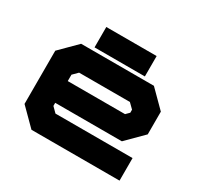

<svg xmlns="http://www.w3.org/2000/svg" viewBox="-147 -866 1081 1044"><g transform="rotate(30 394.0 -344.0)"><path d="M622.5 -540 725.5 -437V-294.5L622.5 -191.5H204V-172L234.5 -141.5H718.5V0H165.5L62.5 -103V-437L165.5 -540ZM553.5 -398.5H234.5L204 -368V-328H563.5L584.5 -349V-368ZM238.5 -559.5V-687.5H554.5V-559.5Z"/></g></svg>

Font: Tourney Expanded Black
Style: Regular
Weight: 900
Width: 7
Designer: Tyler Finck
Foundry: Etcetera Type Co
Version: Version 1.010; ttfautohint (v1.8.3)